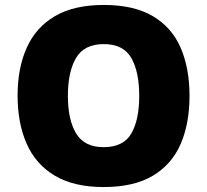

<svg xmlns="http://www.w3.org/2000/svg" viewBox="-20 -745 837 775"><path d="M745 -358Q745 -247 709.5 -164.5Q674 -82 597.5 -36Q521 10 398 10Q278 10 201 -36Q124 -82 87.5 -165Q51 -248 51 -359Q51 -470 88 -552.5Q125 -635 202 -680Q279 -725 399 -725Q521 -725 597.5 -679.5Q674 -634 709.5 -551.5Q745 -469 745 -358ZM254 -358Q254 -261 287.5 -206Q321 -151 398 -151Q478 -151 510 -206Q542 -261 542 -358Q542 -455 510 -511Q478 -567 399 -567Q320 -567 287 -511Q254 -455 254 -358Z"/></svg>

Font: Noto Sans Myanmar Black
Style: Regular
Weight: 900
Designer: Monotype Design Team
Foundry: Monotype Imaging Inc.
Version: Version 2.107; ttfautohint (v1.8.4.7-5d5b)